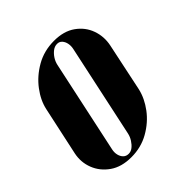

<svg xmlns="http://www.w3.org/2000/svg" viewBox="-152 -602 710 710"><g transform="rotate(-45 202.5 -247.5)"><path d="M-3 -152Q-11 -113 3 -77Q17 -41 50.5 -17.5Q84 6 135 6Q186 6 227.5 -17.5Q269 -41 296 -77Q323 -113 332 -152L372 -342Q380 -381 367 -417.5Q354 -454 321 -477.5Q288 -501 237 -501Q185 -501 143 -477Q101 -453 73.5 -416.5Q46 -380 38 -342ZM183 -429Q186 -443 194 -455.5Q202 -468 213 -476.5Q224 -485 237 -485Q249 -485 256.5 -476.5Q264 -468 266.5 -455.5Q269 -443 266 -429L188 -65Q185 -51 177 -38.5Q169 -26 159 -18Q149 -10 137 -10Q124 -10 116 -18Q108 -26 105 -38.5Q102 -51 105 -65Z"/></g></svg>

Font: Emberly Black
Style: Italic
Weight: 900
Italic angle: -12°
Designer: Rajesh Rajput
Foundry: Rajesh Rajput
Version: Version 1.000